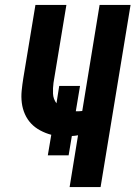

<svg xmlns="http://www.w3.org/2000/svg" viewBox="-20 -755 547 775"><path d="M261 0 295 -209Q289 -208 282.5 -207Q276 -206 270 -206L257 -128H173L187 -211Q164 -217 142.5 -228.5Q121 -240 105.5 -256.5Q90 -273 80.5 -294.5Q71 -316 68 -340Q65 -364 67.5 -389Q70 -414 74 -439L123 -735H248L196 -421Q193 -399 194 -377Q195 -355 208 -338L219 -408H303L286 -306H288Q294 -306 300 -306Q306 -306 312 -307L382 -735H507L386 0Z"/></svg>

Font: Iosevka Curly Extrabold
Style: Italic
Weight: 800
Italic angle: -9°
Monospace: yes
Designer: Belleve Invis
Foundry: Belleve Invis
Version: Version 22.1.2; ttfautohint (v1.8.4)